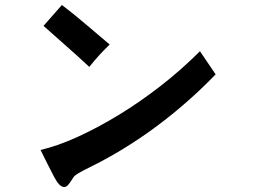

<svg xmlns="http://www.w3.org/2000/svg" viewBox="-20 -692 1040 772"><path d="M847 -393Q736 -278 608 -183Q480 -88 340 -19Q311 -5 294.5 5Q278 15 274 23Q261 44 253.5 52Q246 60 238 60Q219 60 198 20Q177 -20 143 -89Q212 -105 293 -142Q374 -179 458.5 -230.5Q543 -282 626.5 -347Q710 -412 784 -486ZM421 -513Q397 -490 378.5 -469.5Q360 -449 339 -423Q294 -465 248 -505.5Q202 -546 155 -588L229 -672Q280 -633 325.5 -594Q371 -555 421 -513Z"/></svg>

Font: D2Coding ligature
Style: Bold
Weight: 700
Monospace: yes
Designer: Yong-Rak Park; Jeong-Hwan Yoon; Sang-Min Lee;
Foundry: NHN Corporation
Version: Version 1.3.2; Build 20180524